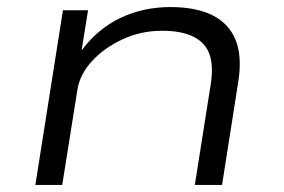

<svg xmlns="http://www.w3.org/2000/svg" viewBox="-20 -523 803 543"><path d="M80 0 158 -494H229L211 -382H212Q257 -442 321 -472.5Q385 -503 462 -503Q535 -503 581.5 -479.5Q628 -456 646.5 -409.5Q665 -363 654 -293L608 0H531L576 -285Q584 -337 572.5 -369.5Q561 -402 527.5 -419Q494 -436 438 -436Q379 -436 327 -412Q275 -388 240.5 -350.5Q206 -313 199 -270L156 0Z"/></svg>

Font: Nunito Sans 7pt Expanded Light
Style: Italic
Weight: 300
Width: 7
Italic angle: -9°
Designer: Vernon Adams
Foundry: Vernon Adams
Version: Version 3.101;gftools[0.9.27]